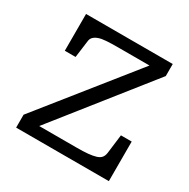

<svg xmlns="http://www.w3.org/2000/svg" viewBox="-128 -655 762 773"><g transform="rotate(30 253.5 -268.5)"><path d="M110 -39 97 -52H294Q325 -52 346.5 -54Q368 -56 382.5 -60.5Q397 -65 404 -73.5Q411 -82 413 -96L424 -184H474V0H43V-60L391 -495L406 -485H236Q205 -485 183 -483.5Q161 -482 147.5 -477Q134 -472 126.5 -464Q119 -456 118 -442L108 -366H58V-537H461V-481Z"/></g></svg>

Font: Roboto Serif 20pt Light
Style: Regular
Weight: 300
Version: Version 1.008